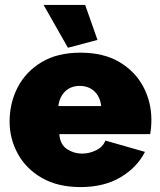

<svg xmlns="http://www.w3.org/2000/svg" viewBox="-20 -750 649 780"><path d="M307 10Q215 10 150.5 -27Q86 -64 52.5 -125Q19 -186 19 -256Q19 -332 52 -395.5Q85 -459 149 -497.5Q213 -536 307 -536Q401 -536 465 -498Q529 -460 562 -398Q595 -336 595 -263Q595 -232 590 -205H221Q224 -163 252 -144.5Q280 -126 313 -126Q344 -126 371.5 -140Q399 -154 408 -179L569 -133Q537 -70 470 -30Q403 10 307 10ZM217 -319H391Q387 -357 363.5 -379Q340 -401 304 -401Q268 -401 245 -379Q222 -357 217 -319ZM157 -730H326L376 -588L256 -556Z"/></svg>

Font: Raleway Black
Style: Regular
Weight: 900
Designer: Matt McInerney, Pablo Impallari, Rodrigo Fuenzalida
Foundry: Matt McInerney, Pablo Impallari, Rodrigo Fuenzalida
Version: Version 4.026